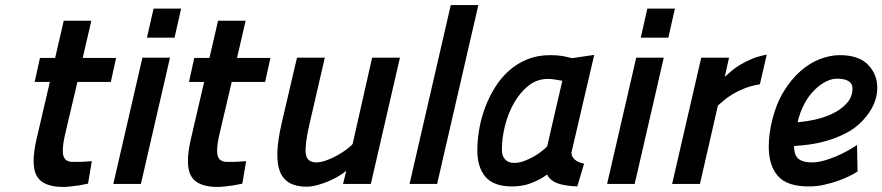

<svg xmlns="http://www.w3.org/2000/svg" viewBox="-20 -727 3488 759"><path d="M286 -403 236 -190Q224 -136 230.5 -111.5Q237 -87 268 -87Q279 -87 292 -87Q305 -87 316 -88Q329 -89 343 -90L328 -1Q310 3 292 6Q277 8 260 10Q243 12 230 12Q150 12 125.5 -31Q101 -74 124 -175L177 -403H117L138 -498H198L232 -645H341L307 -498H439L418 -403Z M543 -499H652L537 0H428ZM587 -693H696L670 -578H561Z M896 -403 846 -190Q834 -136 840.5 -111.5Q847 -87 878 -87Q889 -87 902 -87Q915 -87 926 -88Q939 -89 953 -90L938 -1Q920 3 902 6Q887 8 870 10Q853 12 840 12Q760 12 735.5 -31Q711 -74 734 -175L787 -403H727L748 -498H808L842 -645H951L917 -498H1049L1028 -403Z M1561 -499 1446 0H1336L1349 -52Q1336 -41 1317.5 -30Q1299 -19 1277.5 -10Q1256 -1 1233.5 5Q1211 11 1191 11Q1111 11 1087 -48Q1063 -107 1093 -238L1154 -499H1264L1204 -239Q1185 -158 1188.5 -121.5Q1192 -85 1231 -85Q1247 -85 1268.5 -92.5Q1290 -100 1311 -111.5Q1332 -123 1349 -135.5Q1366 -148 1374 -158L1451 -499Z M1762 -707H1871L1708 0H1599Z M2239 -124Q2239 -107 2253 -95.5Q2267 -84 2289 -80L2262 10Q2211 8 2182.5 -3Q2154 -14 2143 -37Q2117 -18 2082 -4Q2047 10 2005 10Q1932 10 1899.5 -27.5Q1867 -65 1867 -133Q1867 -173 1874.5 -216.5Q1882 -260 1897.5 -301.5Q1913 -343 1936.5 -381Q1960 -419 1992 -447.5Q2024 -476 2064.5 -492.5Q2105 -509 2155 -509Q2183 -509 2203.5 -505.5Q2224 -502 2241 -497L2329 -510ZM2013 -83Q2031 -83 2050.5 -90Q2070 -97 2088 -107Q2106 -117 2120.5 -128.5Q2135 -140 2143 -148L2174 -283Q2182 -315 2188.5 -345Q2195 -375 2203 -408H2201Q2189 -410 2174.5 -412.5Q2160 -415 2146 -415Q2103 -415 2069.5 -388.5Q2036 -362 2012.5 -321Q1989 -280 1976.5 -230.5Q1964 -181 1964 -135Q1964 -111 1976.5 -97Q1989 -83 2013 -83Z M2495 -499H2604L2489 0H2380ZM2539 -693H2648L2622 -578H2513Z M2752 -499H2862L2845 -423Q2856 -433 2871 -446Q2886 -459 2906 -471Q2926 -483 2952 -494Q2978 -505 3011 -511L2984 -394Q2949 -388 2923 -377.5Q2897 -367 2877.5 -355.5Q2858 -344 2844 -332Q2830 -320 2818 -310L2747 0H2637Z M3370 -49Q3358 -41 3338 -31Q3318 -21 3292.5 -12Q3267 -3 3237.5 3.5Q3208 10 3177 10Q3091 10 3055 -31.5Q3019 -73 3019 -147Q3019 -198 3033 -254Q3049 -318 3078.5 -366Q3108 -414 3144.5 -446Q3181 -478 3221.5 -493.5Q3262 -509 3300 -509Q3374 -509 3411 -471.5Q3448 -434 3448 -379Q3448 -347 3434 -314.5Q3420 -282 3390 -250Q3362 -220 3325 -201Q3288 -182 3250 -171Q3212 -160 3177.5 -155.5Q3143 -151 3119 -150Q3119 -137 3121.5 -125Q3124 -113 3131.5 -104Q3139 -95 3153.5 -90Q3168 -85 3191 -85Q3212 -85 3237 -92Q3262 -99 3286.5 -109.5Q3311 -120 3332.5 -132Q3354 -144 3368 -154ZM3288 -416Q3268 -416 3245 -404.5Q3222 -393 3200 -371.5Q3178 -350 3160.5 -318Q3143 -286 3133 -244Q3165 -246 3203 -254.5Q3241 -263 3273.5 -279Q3306 -295 3328 -319.5Q3350 -344 3350 -377Q3350 -416 3288 -416Z"/></svg>

Font: Panefresco 750wt
Style: Italic
Weight: 750
Foundry: Campivisivi & Chank Co
Version: Version 1.000